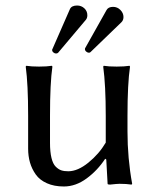

<svg xmlns="http://www.w3.org/2000/svg" viewBox="-20 -673 577 703"><path d="M432.1 -610.8Q432.1 -599.1 424.8 -591.8L311 -481.9Q309.1 -480 305.2 -480Q300.8 -480 295.9 -483.9Q291 -487.8 291 -493.2Q291 -496.1 292 -497.1L370.1 -636.2Q376.5 -647.9 394 -647.9Q409.7 -647.9 420.9 -636.5Q432.1 -625 432.1 -610.8ZM299.8 -617.2Q299.8 -607.4 294.9 -601.1L192.9 -480Q189.9 -477.1 185.1 -477.1Q180.2 -477.1 175.5 -481Q170.9 -484.9 170.9 -490.2Q170.9 -492.2 171.9 -493.2L235.8 -639.2Q241.7 -652.8 262.2 -652.8Q277.8 -652.8 288.8 -642.6Q299.8 -632.3 299.8 -617.2ZM365.2 -91.8Q337.4 -49.3 297.4 -19.8Q257.3 9.8 213.9 9.8Q178.2 9.8 151.9 -2Q125.5 -13.7 111.1 -33.9Q96.7 -54.2 89.8 -77.9Q83 -101.6 83 -128.9V-249Q83 -364.7 74.2 -429.2L76.2 -432.1Q94.7 -429.2 123 -429.2Q151.4 -429.2 169.9 -432.1L171.9 -429.2Q163.1 -369.1 163.1 -249V-149.9Q163.1 -116.7 168.5 -94.7Q173.8 -72.8 184.1 -62.7Q194.3 -52.7 204.6 -49.3Q214.8 -45.9 230 -45.9Q264.6 -45.9 303.7 -77.6Q342.8 -109.4 367.2 -150.9V-249Q367.2 -361.3 357.9 -429.2L359.9 -432.1Q377.9 -429.2 407.2 -429.2Q435.5 -429.2 454.1 -432.1L456.1 -429.2Q446.8 -366.2 446.8 -249V-191.9Q446.8 -93.8 463.9 0L461.9 2.9Q442.4 0 417.5 0Q409.2 0 382.8 2.9Q374 2.9 374 0L369.1 -88.9Z"/></svg>

Font: Linux Biolinum G
Style: Regular
Weight: 400
Designer: Philipp H. Poll
Foundry: Philipp H. Poll
Version: Version 1.1.0 ; ttfautohint (v1.6)